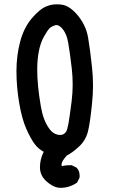

<svg xmlns="http://www.w3.org/2000/svg" viewBox="-20 -732 540 894"><path d="M183.6 -25.4Q160.2 -37.1 142.1 -60.5Q124 -84 103 -130.9Q82 -177.7 69.3 -252.9Q56.6 -328.1 56.6 -400.4Q56.6 -472.7 73.7 -537.6Q90.8 -602.5 127.9 -646.5Q166 -691.4 198.2 -703.1Q219.7 -711.9 244.1 -711.9Q255.9 -711.9 269.5 -710Q306.6 -704.1 344.7 -657.2Q380.9 -611.3 390.1 -557.6Q399.4 -503.9 408.2 -420.9Q413.1 -377.9 413.1 -335Q413.1 -292 408.2 -247.1Q399.4 -159.2 389.6 -120.1Q378.9 -78.1 347.7 -49.3Q316.4 -20.5 291 -7.8Q266.6 19.5 266.6 33.2Q266.6 39.1 268.6 42Q268.6 42 268.6 42Q269.5 42 274.4 40Q287.1 37.1 311.5 37.1H313.5L336.9 48.8Q345.7 58.6 348.1 67.9Q350.6 77.1 350.6 83Q350.6 88.9 350.6 94.7L338.9 118.2Q303.7 142.6 261.7 142.6Q229.5 142.6 194.3 110.4Q166 84 166 46.9Q166 9.8 183.6 -25.4ZM313.5 -260.7Q318.4 -299.8 318.4 -337.4Q318.4 -375 314.5 -410.2Q305.7 -486.3 297.9 -531.2Q290 -579.1 265.6 -603.5Q252.9 -615.2 244.1 -615.2Q242.2 -615.2 240.2 -615.2Q220.7 -610.4 210 -599.6Q199.2 -587.9 183.6 -559.6Q153.3 -503.9 153.3 -406.2Q153.3 -335 169.9 -238.3Q180.7 -172.9 208 -134.8Q229.5 -103.5 261.7 -103.5Q264.6 -103.5 268.6 -104.5Q277.3 -107.4 281.2 -111.3Q285.2 -115.2 288.1 -119.1Q293.9 -129.9 298.8 -156.7Q303.7 -183.6 313.5 -260.7Z"/></svg>

Font: JasonHandwriting2
Style: SemiBold
Weight: 600
Version: Version 1.04.7